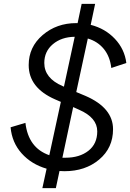

<svg xmlns="http://www.w3.org/2000/svg" viewBox="-20 -877 676 997"><path d="M424 -379Q567 -317 567 -206Q567 -109 495 -48.5Q423 12 315 12Q298 12 289 11L270 100H200L222 -1Q143 -24 92.5 -80.5Q42 -137 35 -216L112 -239Q127 -109 236 -71L296 -348L266 -361Q129 -421 129 -539Q129 -633 201.5 -695Q274 -757 376 -757H383L404 -857H474L451 -748Q526 -729 576.5 -675.5Q627 -622 636 -550L558 -524Q551 -584 519 -623Q487 -662 436 -677L376 -399ZM305 -430 312 -427 368 -686Q299 -685 254.5 -647.5Q210 -610 210 -550Q210 -471 305 -430ZM320 -58Q393 -58 439 -94Q485 -130 485 -195Q485 -266 391 -307L360 -321L304 -58Z"/></svg>

Font: Plus Jakarta Display Light
Style: Italic
Weight: 300
Italic angle: -12°
Designer: Gumpita Rahayu
Foundry: Tokotype Studio
Version: Version 1.000;hotconv 1.0.109;makeotfexe 2.5.65596